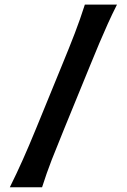

<svg xmlns="http://www.w3.org/2000/svg" viewBox="-20 -791 536 811"><path d="M21.5 0Q51.3 -60.1 76.4 -116.5Q101.6 -172.9 131.8 -246.6L241.7 -515.1Q273.4 -591.8 295.9 -650.4Q318.4 -709 338.4 -771.5H474.1Q453.1 -730 435.3 -690.4Q417.5 -650.9 399.4 -608.2Q381.3 -565.4 359.9 -512.7L251 -246.6Q220.7 -172.9 198.7 -116.5Q176.8 -60.1 157.7 0Z"/></svg>

Font: Pinar SemiBold
Style: Regular
Weight: 600
Designer: Amin Abedi
Version: Version 3.000